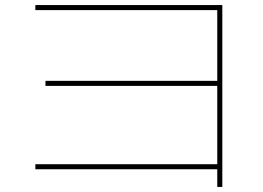

<svg xmlns="http://www.w3.org/2000/svg" viewBox="-20 -720 1040 760"><path d="M840 20V-50H120V-70H840V-380H160V-400H840V-680H120V-700H860V20Z"/></svg>

Font: M PLUS 1 Code Thin
Style: Regular
Weight: 250
Designer: Coji Morishita
Foundry: UNDERFOREST DESIGN
Version: Version 1.002